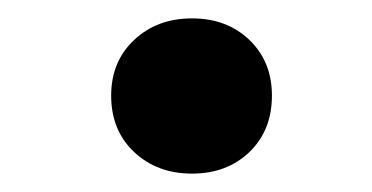

<svg xmlns="http://www.w3.org/2000/svg" viewBox="-20 -425 405 209"><path d="M276 -321Q276 -358 251.5 -381.5Q227 -405 189 -405Q151 -405 126 -381.5Q101 -358 101 -321Q101 -283 126 -259.5Q151 -236 189 -236Q227 -236 251.5 -259.5Q276 -283 276 -321Z"/></svg>

Font: Solway Medium
Style: Regular
Weight: 500
Designer: Mariya V. Pigoulevskaya
Foundry: The Northern Block Ltd.
Version: Version 1.000;hotconv 1.0.109;makeotfexe 2.5.65596